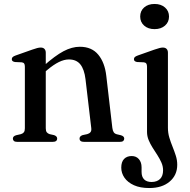

<svg xmlns="http://www.w3.org/2000/svg" viewBox="-20 -716 957 969"><path d="M211 -450V-68.5Q211 -55 216 -48.5Q221 -42 230.5 -39L253 -34Q268.5 -28.5 268.5 -17Q268.5 0 245.5 0H67Q55.5 0 50.2 -4.5Q45 -9 45 -16.5Q45 -22.5 49 -26.8Q53 -31 61.5 -33.5L85.5 -39Q95.5 -42 100.5 -48.5Q105.5 -55 105.5 -68.5V-379.5Q105.5 -390.5 101.8 -395.5Q98 -400.5 89.5 -401.5L55.5 -403Q47 -404.5 43.2 -408Q39.5 -411.5 39.5 -417Q39.5 -423.5 43.8 -427.8Q48 -432 59 -436L142.5 -465.5Q158 -471 167.8 -473.5Q177.5 -476 185.5 -476Q198 -476 204.5 -469Q211 -462 211 -450ZM196.5 -344 177 -363.5 199 -382.5Q258 -435 300.5 -457.5Q343 -480 383 -480Q443 -480 476 -440Q509 -400 516.5 -332.5L547 -70.5Q549 -56 553.8 -48.8Q558.5 -41.5 569 -38.5L590 -33.5Q598.5 -31 602.8 -26.8Q607 -22.5 607 -16.5Q607 -9 601.8 -4.5Q596.5 0 584.5 0H404.5Q381.5 0 381.5 -17Q381.5 -28.5 396.5 -34L420 -39Q431 -42 436.8 -49.2Q442.5 -56.5 440.5 -70.5L411.5 -316.5Q405.5 -366 385.5 -391Q365.5 -416 327.5 -416Q304 -416 277 -402.8Q250 -389.5 218 -362.5ZM827.5 -71Q827.5 -45.5 834.5 -22Q841.5 1.5 850.8 24.2Q860 47 867.2 69.5Q874.5 92 874.5 115.5Q874.5 168 836.2 200.5Q798 233 733.5 233Q687.5 233 656 218.8Q624.5 204.5 608.2 181Q592 157.5 592 130Q592 101 606.2 86.2Q620.5 71.5 644.5 71.5Q667.5 71.5 681 87.2Q694.5 103 694.5 128.5V151.5Q694.5 176.5 707.5 189.5Q720.5 202.5 745.5 202.5Q773 202 788 187Q803 172 803 143.5Q803 123.5 794.8 104.8Q786.5 86 774.5 67.2Q762.5 48.5 750.5 29.8Q738.5 11 730.2 -9Q722 -29 722 -50V-379.5Q722 -390.5 718.2 -395.5Q714.5 -400.5 706 -401.5L672 -403Q663.5 -404.5 659.8 -408Q656 -411.5 656 -417Q656 -423.5 660.2 -427.8Q664.5 -432 675.5 -436L759 -465.5Q775 -471 784.8 -473.5Q794.5 -476 801.5 -476Q814.5 -476 821 -469Q827.5 -462 827.5 -450ZM760 -569Q727.5 -569 707.5 -586.8Q687.5 -604.5 687.5 -632.5Q687.5 -661 707.5 -678.5Q727.5 -696 760 -696Q792.5 -696 812.8 -678.2Q833 -660.5 833 -632.5Q833 -604.5 812.8 -586.8Q792.5 -569 760 -569Z"/></svg>

Font: Fraunces
Style: Regular
Weight: 400
Version: Version 1.000;[b76b70a41]